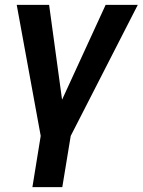

<svg xmlns="http://www.w3.org/2000/svg" viewBox="-20 -566 587 790"><path d="M48.8 -545.9H182.1L235.4 -155.8L414.6 -545.9H546.9L271 -6.8L236.3 204.1H113.3L147.5 -6.8Z"/></svg>

Font: Inter Tight SemiBold
Style: Italic
Weight: 600
Italic angle: -9.39999°
Designer: Rasmus Andersson
Foundry: rsms
Version: Version 3.004